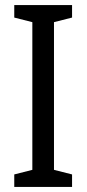

<svg xmlns="http://www.w3.org/2000/svg" viewBox="-20 -734 340 754"><path d="M263 0V-49L192 -67V-647L263 -665V-714H36V-665L107 -647V-67L36 -49V0Z"/></svg>

Font: Noto Sans Lao Looped Condensed
Style: Regular
Weight: 400
Width: 3
Designer: Mark Frömberg, Ben Mitchell
Foundry: The Fontpad Ltd
Version: Version 1.002